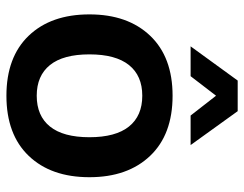

<svg xmlns="http://www.w3.org/2000/svg" viewBox="-104 -672 786 619"><g transform="rotate(90 289.5 -363.0)"><path d="M289.1 9.8Q164.6 9.8 95.7 -62Q26.9 -133.8 26.9 -257.8Q26.9 -381.3 95.7 -453.6Q164.6 -525.9 289.1 -525.9Q414.1 -525.9 482.9 -453.6Q551.8 -381.3 551.8 -257.8Q551.8 -133.8 482.9 -62Q414.1 9.8 289.1 9.8ZM289.1 -87.9Q354 -87.9 388.4 -130.6Q422.9 -173.3 422.9 -257.8Q422.9 -342.3 388.4 -385.3Q354 -428.2 289.1 -428.2Q224.6 -428.2 190.2 -385.3Q155.8 -342.3 155.8 -257.8Q155.8 -173.3 190.2 -130.6Q224.6 -87.9 289.1 -87.9ZM448.2 -584H353L289.1 -666L226.1 -584H129.9L240.2 -735.8H338.9Z"/></g></svg>

Font: Creato Display
Style: Bold
Weight: 700
Version: Version 1.000